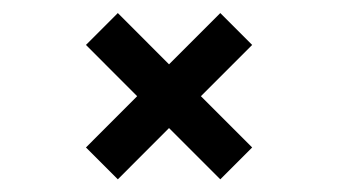

<svg xmlns="http://www.w3.org/2000/svg" viewBox="-20 -372 528 300"><path d="M164.1 -91.8 114.3 -141.6 194.3 -221.7 114.3 -301.8 164.1 -351.6 244.1 -271.5 324.2 -351.6 374 -301.8 293.9 -221.7 374 -141.6 324.2 -91.8 244.1 -171.9Z"/></svg>

Font: Pontano Sans
Style: Regular
Weight: 400
Designer: Vernon Adams
Foundry: Vernon Adams
Version: Version 2.001